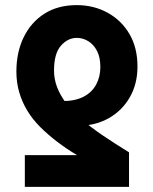

<svg xmlns="http://www.w3.org/2000/svg" viewBox="-20 -730 596 750"><path d="M280 -710Q346 -710 400 -680.5Q454 -651 485.5 -597.5Q517 -544 517 -470Q517 -402 487 -350Q457 -298 406 -269Q355 -240 293 -239L222 -335Q273 -335 306 -352Q339 -369 355.5 -399.5Q372 -430 372 -468Q372 -506 359 -531Q346 -556 325 -569Q304 -582 280 -582Q245 -582 218 -551.5Q191 -521 191 -454Q191 -421 203 -389.5Q215 -358 238.5 -327Q262 -296 297.5 -265Q333 -234 380 -202Q427 -170 484 -135V0H77V-124H281Q239 -149 202.5 -177Q166 -205 136.5 -234.5Q107 -264 86.5 -298Q66 -332 55 -370Q44 -408 44 -450Q44 -526 72.5 -584.5Q101 -643 153.5 -676.5Q206 -710 280 -710Z"/></svg>

Font: Source Sans 3 ExtraLight ExtraBold
Style: Regular
Weight: 800
Version: Version 3.052;hotconv 1.1.0;makeotfexe 2.6.0